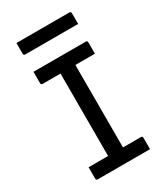

<svg xmlns="http://www.w3.org/2000/svg" viewBox="-216 -980 931 1073"><g transform="rotate(-30 250.0 -443.5)"><path d="M424 0H87Q76 0 76 -11V-84H202V-616H87Q76 -616 76 -627V-700H413Q424 -700 424 -689V-616H298V-84H413Q424 -84 424 -73ZM74 -887H415Q426 -887 426 -876V-807H85Q74 -807 74 -818Z"/></g></svg>

Font: Recursive Sn Lnr St
Style: Regular
Weight: 400
Version: Version 1.079;hotconv 1.0.112;makeotfexe 2.5.65598; ttfautoh